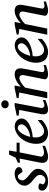

<svg xmlns="http://www.w3.org/2000/svg" viewBox="1054 -1798 749 2912"><g transform="rotate(-90 1428.0 -342.5)"><path d="M349.1 -431.2Q349.1 -413.6 341.3 -403.1Q333.5 -392.6 322.3 -386.7Q311 -380.9 298.6 -378.7Q286.1 -376.5 276.9 -376L231.9 -437Q229 -439.5 222.7 -442.1Q216.3 -444.8 207 -444.8Q190.4 -444.8 179.2 -437.7Q168 -430.7 160.9 -420.2Q153.8 -409.7 150.9 -397.7Q147.9 -385.7 147.9 -376Q147.9 -362.3 155.8 -348.4Q163.6 -334.5 176.3 -320.6Q189 -306.6 204.8 -293.2Q220.7 -279.8 236.8 -267.1Q253.4 -253.9 268.8 -240Q284.2 -226.1 296.4 -211.2Q308.6 -196.3 315.9 -179.7Q323.2 -163.1 323.2 -145Q323.2 -114.3 310.8 -85.9Q298.3 -57.6 274.2 -35.6Q250 -13.7 214.1 -0.7Q178.2 12.2 131.8 12.2Q95.7 12.2 69.3 4.2Q43 -3.9 25.9 -16.8Q8.8 -29.8 0.5 -46.4Q-7.8 -63 -7.8 -80.1Q-7.8 -104 6.6 -118.9Q21 -133.8 51.8 -133.8Q61 -133.8 69.3 -131.3Q77.6 -128.9 84.5 -125.7Q91.3 -122.6 96.4 -118.9Q101.6 -115.2 104 -112.8L85 -64Q95.7 -48.8 111.6 -38.3Q127.4 -27.8 152.8 -27.8Q168 -27.8 182.1 -33.7Q196.3 -39.6 207.3 -50.3Q218.3 -61 224.6 -76.4Q231 -91.8 231 -110.8Q231 -126 224.9 -139.4Q218.8 -152.8 207.8 -165.5Q196.8 -178.2 181.9 -190.7Q167 -203.1 148.9 -216.8Q133.3 -229 118.9 -243.2Q104.5 -257.3 93 -273.2Q81.5 -289.1 74.7 -306.6Q67.9 -324.2 67.9 -342.8Q67.9 -379.4 84.5 -407.7Q101.1 -436 127.2 -455.3Q153.3 -474.6 185.3 -484.4Q217.3 -494.1 248 -494.1Q276.4 -494.1 295.7 -487.5Q314.9 -481 326.9 -471.4Q338.9 -461.9 344 -450.9Q349.1 -439.9 349.1 -431.2Z M572.3 -418.9 509.3 -105Q506.3 -91.8 510.3 -81.3Q514.2 -70.8 522.7 -63.7Q531.2 -56.6 542.7 -52.7Q554.2 -48.8 566.9 -48.8Q581.1 -48.8 596.2 -51.5Q611.3 -54.2 625.2 -58.1Q639.2 -62 651.1 -66.2Q663.1 -70.3 670.9 -73.2V-33.2Q664.6 -30.3 646.5 -22.9Q628.4 -15.6 605 -7.8Q581.5 0 555.7 6.1Q529.8 12.2 508.3 12.2Q481 12.2 462.9 5.6Q444.8 -1 434.1 -12.5Q423.3 -23.9 418.7 -39.8Q414.1 -55.7 414.1 -74.2Q414.1 -84 414.8 -94.2Q415.5 -104.5 418 -115.2L479 -418.9L416 -413.1V-445.8L491.2 -479L540 -579.1H601.1L581.1 -464.8H719.2V-418.9Z M998 -394Q998 -403.8 994.1 -413.3Q990.2 -422.9 983.4 -430.2Q976.6 -437.5 966.3 -442.1Q956.1 -446.8 943.8 -446.8Q927.2 -446.8 912.1 -438Q897 -429.2 883.1 -414.6Q869.1 -399.9 857.2 -380.9Q845.2 -361.8 835.7 -340.8Q826.2 -319.8 818.8 -298.3Q811.5 -276.9 807.1 -257.8Q838.9 -260.7 872.8 -272.5Q906.7 -284.2 934.6 -302.5Q962.4 -320.8 980.2 -344.2Q998 -367.7 998 -394ZM1086.9 -393.1Q1086.9 -365.7 1074.2 -342.8Q1061.5 -319.8 1039.8 -301.3Q1018.1 -282.7 989.5 -268.3Q960.9 -253.9 929.4 -243.9Q897.9 -233.9 865.2 -227.8Q832.5 -221.7 802.7 -220.2Q801.3 -210.4 800 -196.8Q798.8 -183.1 798.8 -173.8Q798.8 -146.5 805.4 -123.5Q812 -100.6 824.5 -83.7Q836.9 -66.9 854.5 -57.4Q872.1 -47.9 894 -47.9Q927.7 -47.9 968.3 -72.3Q1008.8 -96.7 1064 -145V-82Q1049.8 -68.4 1029.3 -52Q1008.8 -35.6 982.7 -21.2Q956.5 -6.8 925.8 2.7Q895 12.2 860.8 12.2Q845.7 12.2 827.9 9.3Q810.1 6.3 792.5 -1.2Q774.9 -8.8 758.5 -22Q742.2 -35.2 729.7 -55.4Q717.3 -75.7 709.7 -103.8Q702.1 -131.8 702.1 -169.9Q702.1 -209.5 711.7 -248.8Q721.2 -288.1 738.5 -324Q755.9 -359.9 780.3 -390.9Q804.7 -421.9 834 -444.6Q863.3 -467.3 896.7 -480.2Q930.2 -493.2 965.8 -493.2Q1000.5 -493.2 1023.7 -481.7Q1046.9 -470.2 1061 -454.1Q1075.2 -438 1081.1 -420.9Q1086.9 -403.8 1086.9 -393.1Z M1367.2 -28.8Q1361.3 -26.4 1345.7 -19.5Q1330.1 -12.7 1309.1 -5.6Q1288.1 1.5 1264.9 6.8Q1241.7 12.2 1221.2 12.2Q1195.3 12.2 1180.2 3.4Q1165 -5.4 1157.7 -19.5Q1150.4 -33.7 1149.4 -51.3Q1148.4 -68.8 1151.9 -85.9L1215.8 -424.8L1129.9 -434.1V-462.9L1280.8 -494.1H1321.8L1246.1 -94.2Q1244.1 -84 1246.3 -74.7Q1248.5 -65.4 1253.7 -58.3Q1258.8 -51.3 1266.8 -47.1Q1274.9 -43 1285.2 -43Q1293.9 -43 1305.9 -46.1Q1317.9 -49.3 1329.8 -53.5Q1341.8 -57.6 1352.1 -61.5Q1362.3 -65.4 1367.2 -66.9ZM1362.8 -641.1Q1362.8 -629.9 1358.6 -619.9Q1354.5 -609.9 1346.9 -602.1Q1339.4 -594.2 1328.1 -589.6Q1316.9 -585 1302.2 -585Q1271.5 -585 1255.9 -601.3Q1240.2 -617.7 1240.2 -641.1Q1240.2 -650.9 1244.4 -660.6Q1248.5 -670.4 1256.6 -678.5Q1264.6 -686.5 1276.4 -691.7Q1288.1 -696.8 1303.2 -696.8Q1317.4 -696.8 1328.4 -691.9Q1339.4 -687 1347.2 -679.2Q1355 -671.4 1358.9 -661.4Q1362.8 -651.4 1362.8 -641.1Z M1897 -20Q1890.6 -17.6 1874.8 -12.5Q1858.9 -7.3 1839.4 -1.7Q1819.8 3.9 1799.3 8.1Q1778.8 12.2 1763.2 12.2Q1754.4 12.2 1739 10.5Q1723.6 8.8 1709.5 2.7Q1695.3 -3.4 1686.5 -15.1Q1677.7 -26.9 1682.1 -46.9L1743.2 -354Q1746.6 -374 1743.4 -387.2Q1740.2 -400.4 1733.2 -408.4Q1726.1 -416.5 1716.8 -419.7Q1707.5 -422.9 1699.2 -422.9Q1687 -422.9 1669.2 -415.8Q1651.4 -408.7 1631.6 -397Q1611.8 -385.3 1591.8 -369.4Q1571.8 -353.5 1555.2 -335.9L1486.3 0H1393.1L1480 -424.8L1396 -434.1V-462.9L1546.9 -494.1H1586.9L1568.4 -400.9Q1585 -417.5 1606.4 -434.3Q1627.9 -451.2 1652.3 -464.4Q1676.8 -477.5 1702.9 -485.8Q1729 -494.1 1753.9 -494.1Q1808.6 -494.1 1831.8 -463.9Q1855 -433.6 1843.3 -366.2L1790 -84Q1787.6 -69.8 1792.2 -61.5Q1796.9 -53.2 1804.4 -48.8Q1812 -44.4 1820.3 -43.2Q1828.6 -42 1833 -42Q1846.7 -42 1862.8 -45.9Q1878.9 -49.8 1896 -55.2Z M2228 -394Q2228 -403.8 2224.1 -413.3Q2220.2 -422.9 2213.4 -430.2Q2206.5 -437.5 2196.3 -442.1Q2186 -446.8 2173.8 -446.8Q2157.2 -446.8 2142.1 -438Q2127 -429.2 2113 -414.6Q2099.1 -399.9 2087.2 -380.9Q2075.2 -361.8 2065.7 -340.8Q2056.2 -319.8 2048.8 -298.3Q2041.5 -276.9 2037.1 -257.8Q2068.8 -260.7 2102.8 -272.5Q2136.7 -284.2 2164.6 -302.5Q2192.4 -320.8 2210.2 -344.2Q2228 -367.7 2228 -394ZM2316.9 -393.1Q2316.9 -365.7 2304.2 -342.8Q2291.5 -319.8 2269.8 -301.3Q2248 -282.7 2219.5 -268.3Q2190.9 -253.9 2159.4 -243.9Q2127.9 -233.9 2095.2 -227.8Q2062.5 -221.7 2032.7 -220.2Q2031.2 -210.4 2030 -196.8Q2028.8 -183.1 2028.8 -173.8Q2028.8 -146.5 2035.4 -123.5Q2042 -100.6 2054.4 -83.7Q2066.9 -66.9 2084.5 -57.4Q2102.1 -47.9 2124 -47.9Q2157.7 -47.9 2198.2 -72.3Q2238.8 -96.7 2293.9 -145V-82Q2279.8 -68.4 2259.3 -52Q2238.8 -35.6 2212.6 -21.2Q2186.5 -6.8 2155.8 2.7Q2125 12.2 2090.8 12.2Q2075.7 12.2 2057.9 9.3Q2040 6.3 2022.5 -1.2Q2004.9 -8.8 1988.5 -22Q1972.2 -35.2 1959.7 -55.4Q1947.3 -75.7 1939.7 -103.8Q1932.1 -131.8 1932.1 -169.9Q1932.1 -209.5 1941.7 -248.8Q1951.2 -288.1 1968.5 -324Q1985.8 -359.9 2010.3 -390.9Q2034.7 -421.9 2064 -444.6Q2093.3 -467.3 2126.7 -480.2Q2160.2 -493.2 2195.8 -493.2Q2230.5 -493.2 2253.7 -481.7Q2276.9 -470.2 2291 -454.1Q2305.2 -438 2311 -420.9Q2316.9 -403.8 2316.9 -393.1Z M2860.8 -20Q2854.5 -17.6 2838.6 -12.5Q2822.8 -7.3 2803.2 -1.7Q2783.7 3.9 2763.2 8.1Q2742.7 12.2 2727.1 12.2Q2718.3 12.2 2702.9 10.5Q2687.5 8.8 2673.3 2.7Q2659.2 -3.4 2650.4 -15.1Q2641.6 -26.9 2646 -46.9L2707 -354Q2710.4 -374 2707.3 -387.2Q2704.1 -400.4 2697 -408.4Q2689.9 -416.5 2680.7 -419.7Q2671.4 -422.9 2663.1 -422.9Q2650.9 -422.9 2633.1 -415.8Q2615.2 -408.7 2595.5 -397Q2575.7 -385.3 2555.7 -369.4Q2535.6 -353.5 2519 -335.9L2450.2 0H2356.9L2443.8 -424.8L2359.9 -434.1V-462.9L2510.7 -494.1H2550.8L2532.2 -400.9Q2548.8 -417.5 2570.3 -434.3Q2591.8 -451.2 2616.2 -464.4Q2640.6 -477.5 2666.7 -485.8Q2692.9 -494.1 2717.8 -494.1Q2772.5 -494.1 2795.7 -463.9Q2818.8 -433.6 2807.1 -366.2L2753.9 -84Q2751.5 -69.8 2756.1 -61.5Q2760.7 -53.2 2768.3 -48.8Q2775.9 -44.4 2784.2 -43.2Q2792.5 -42 2796.9 -42Q2810.5 -42 2826.7 -45.9Q2842.8 -49.8 2859.9 -55.2Z"/></g></svg>

Font: Charis SIL Phon
Style: Italic
Weight: 400
Italic angle: -11°
Foundry: SIL International
Version: Version 5.000